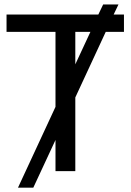

<svg xmlns="http://www.w3.org/2000/svg" viewBox="-20 -780 596 875"><path d="M323.2 -634.8V-486.8L392.1 -634.8ZM544.9 -713.9V-634.8H461.9L323.2 -335.9V0H232.9V-142.1L131.8 75.2H62L232.9 -293V-634.8H9.8V-713.9H428.2L450.2 -759.8H520L498 -713.9Z"/></svg>

Font: NotoSans
Style: Regular
Weight: 400
Designer: Monotype Design team
Foundry: Monotype Imaging Inc.
Version: Version 1.04